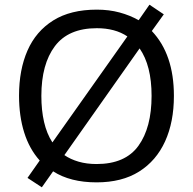

<svg xmlns="http://www.w3.org/2000/svg" viewBox="-20 -766 821 817"><path d="M720 -358Q720 -247 682.5 -164.5Q645 -82 572 -36Q499 10 391 10Q279 10 206 -37L158 31L97 -9L149 -83Q105 -132 83 -202Q61 -272 61 -359Q61 -469 97 -551Q133 -633 206.5 -679Q280 -725 392 -725Q444 -725 488.5 -713Q533 -701 570 -680L616 -746L677 -705L626 -634Q720 -535 720 -358ZM156 -358Q156 -297 167.5 -247Q179 -197 203 -160L522 -611Q470 -646 392 -646Q271 -646 213.5 -569.5Q156 -493 156 -358ZM625 -358Q625 -487 574 -560L254 -106Q280 -88 314.5 -78Q349 -68 391 -68Q513 -68 569 -145.5Q625 -223 625 -358Z"/></svg>

Font: Noto Sans Nag Mundari
Style: Regular
Weight: 400
Designer: Muthu Nedumaran
Version: Version 1.000; ttfautohint (v1.8.4.7-5d5b)